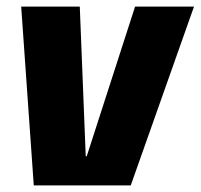

<svg xmlns="http://www.w3.org/2000/svg" viewBox="-20 -560 606 580"><path d="M44 -540H221L239 -88H242L388 -540H566L375 0H82Z"/></svg>

Font: Pathway Extreme Condensed ExtraBold
Style: Italic
Weight: 800
Width: 3
Italic angle: -8°
Version: Version 1.001;gftools[0.9.26]